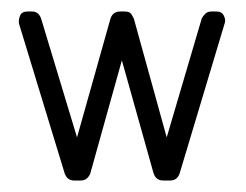

<svg xmlns="http://www.w3.org/2000/svg" viewBox="-20 -314 428 334"><path d="M293 -14Q289 0 276 0H264Q251 0 247 -13L192 -209L137 -12Q135 -7 131 -3.5Q127 0 120 0H109Q96 0 92 -14L13 -273Q12 -280 15 -287Q18 -294 28 -294H36Q48 -294 52 -280L114 -75L172 -281Q176 -294 189 -294H197Q205 -294 208 -290Q211 -286 213 -281L270 -75L331 -282Q333 -286 337 -290Q341 -294 348 -294H357Q366 -294 369.5 -286.5Q373 -279 371 -274Z"/></svg>

Font: Chathura
Style: Bold
Weight: 700
Designer: Appaji Ambarisha Darbha
Foundry: Aditya Fonts
Version: Version 1.002 2016